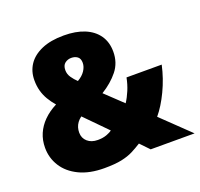

<svg xmlns="http://www.w3.org/2000/svg" viewBox="-127 -864 1057 1015"><g transform="rotate(-20 402.0 -356.5)"><path d="M330 -723Q398 -723 446.5 -703Q495 -683 521.5 -645Q548 -607 548 -553Q548 -491 512 -446Q476 -401 419 -366L516 -274Q533 -300 546.5 -332.5Q560 -365 567 -401H765Q749 -328 717 -261Q685 -194 648 -150L804 0H557L509 -50Q482 -33 455.5 -19.5Q429 -6 391.5 2Q354 10 294 10Q211 10 153 -18Q95 -46 65 -93.5Q35 -141 35 -198Q35 -241 50.5 -277Q66 -313 95.5 -342.5Q125 -372 168 -394Q148 -417 133.5 -441.5Q119 -466 111.5 -493.5Q104 -521 104 -553Q104 -603 129.5 -641Q155 -679 205.5 -701Q256 -723 330 -723ZM272 -289Q258 -279 249 -266.5Q240 -254 236 -240.5Q232 -227 232 -212Q232 -181 254 -161.5Q276 -142 312 -142Q340 -142 361 -149.5Q382 -157 393 -166ZM327 -598Q307 -598 291.5 -586Q276 -574 276 -547Q276 -525 289 -506Q302 -487 319 -471Q347 -487 361.5 -509Q376 -531 376 -553Q376 -577 362 -587.5Q348 -598 327 -598Z"/></g></svg>

Font: Noto Sans Hebrew Black
Style: Regular
Weight: 900
Designer: Monotype Design Team
Foundry: Monotype Imaging Inc.
Version: Version 2.003